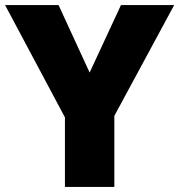

<svg xmlns="http://www.w3.org/2000/svg" viewBox="-20 -734 704 754"><path d="M332 -449 210 -714H0L235 -273V0H429V-279L664 -714H455Z"/></svg>

Font: Noto Sans Lao UI Blk
Style: Regular
Weight: 900
Designer: Monotype Design Team
Foundry: Monotype Imaging Inc.
Version: Version 2.000